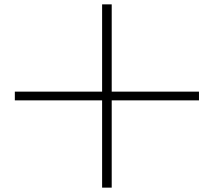

<svg xmlns="http://www.w3.org/2000/svg" viewBox="-20 -704 980 880"><path d="M48 -244H448V156H492V-244H892V-284H492V-684H448V-284H48Z"/></svg>

Font: Old Standard
Style: Regular
Weight: 400
Designer: Alexey Kryukov <alexios@thessalonica.org.ru>
Version: Version 2.0